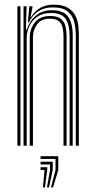

<svg xmlns="http://www.w3.org/2000/svg" viewBox="-20 -627 411 826"><path d="M306 0V-475.5Q306 -501.8 300.1 -529.5Q294.2 -557.2 273.1 -576.2Q252 -595.2 206.2 -595.2Q136 -595.2 104 -530.5H100L106 -600H119.5V-594L111.5 -554.2H114Q129.2 -579.2 153.4 -593.1Q177.5 -607 209.8 -607Q249.8 -607 272 -593.5Q294.2 -580 304.4 -559.2Q314.5 -538.5 316.9 -516.5Q319.2 -494.5 319.2 -477.8V0ZM54.8 0V-600H68V0ZM81.2 0V-600H94.5L91.5 -499.5H95Q107.2 -537 134.6 -560.1Q162 -583.2 203 -583Q253.8 -582.8 273.2 -554.9Q292.8 -527 292.8 -474.8V0H279.5V-473.2Q279.5 -519.2 262.8 -545.2Q246 -571.2 199 -571.2Q163.5 -571.2 140.4 -554.9Q117.2 -538.5 106 -514Q94.8 -489.5 94.8 -464.8V0ZM108 0V-466Q108 -501.2 129.5 -529.8Q151 -558.2 196.2 -558.2Q228 -558.2 242.9 -545.2Q257.8 -532.2 262.1 -512.1Q266.5 -492 266.5 -471.2V0H253.2V-470.5Q253.2 -487.8 250 -505.4Q246.8 -523 234.4 -534.8Q222 -546.5 194.5 -546.5Q157.2 -546.5 139.5 -522.4Q121.8 -498.2 121.8 -466.8V0ZM199.2 179.2 218.8 104.2V56.8H154.5V45H230.8V104.2L208.2 179.2ZM182 179.2 195.2 104.2V80.5H154.5V68.8H207V104.2L190.8 179.2ZM164.8 179.2 171.5 104.2H154.5V92.2H183.2V104.2L173.5 179.2Z"/></svg>

Font: Big Shoulders Inline Display
Style: Regular
Weight: 400
Designer: Patric King
Foundry: XO Type Co
Version: Version 1.000